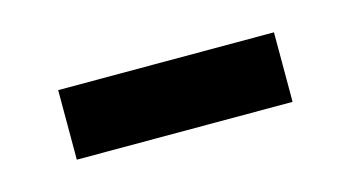

<svg xmlns="http://www.w3.org/2000/svg" viewBox="-29 -372 380 208"><g transform="rotate(-15 161.0 -268.0)"><path d="M40 -229V-307H282V-229Z"/></g></svg>

Font: eng115
Style: Regular
Weight: 400
Designer: Monotype Design Team
Foundry: Monotype Imaging Inc.
Version: Version 2.013